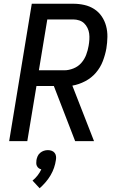

<svg xmlns="http://www.w3.org/2000/svg" viewBox="-20 -755 640 1027"><path d="M382 0 268 -295H175L126 0H29L150 -735H372Q402 -735 431 -728.5Q460 -722 484 -706.5Q508 -691 524 -667.5Q540 -644 547.5 -616Q555 -588 554.5 -557.5Q554 -527 549 -496Q543 -462 530 -428Q517 -394 493 -366Q469 -338 435.5 -320.5Q402 -303 367 -297L483 0ZM188 -379H324Q348 -379 373 -389Q398 -399 415 -418.5Q432 -438 441 -462Q450 -486 454 -510Q457 -527 458 -543.5Q459 -560 457 -575.5Q455 -591 448 -605.5Q441 -620 430 -630.5Q419 -641 403.5 -646Q388 -651 372 -651H233ZM192 252 154 211Q169 199 181 183.5Q193 168 201 151Q193 149 187 144.5Q181 140 177.5 133Q174 126 174 117.5Q174 109 175 101Q177 90 181.5 80Q186 70 195 62.5Q204 55 214.5 51.5Q225 48 236 48Q247 48 256.5 51.5Q266 55 272 62.5Q278 70 279.5 80Q281 90 279 101Q276 122 269 142.5Q262 163 250.5 182.5Q239 202 224 219.5Q209 237 192 252Z"/></svg>

Font: Iosevka Medium Extended
Style: Italic
Weight: 500
Width: 7
Italic angle: -9°
Monospace: yes
Designer: Belleve Invis
Foundry: Belleve Invis
Version: Version 32.5.0; ttfautohint (v1.8.4)